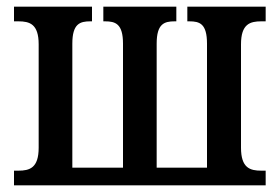

<svg xmlns="http://www.w3.org/2000/svg" viewBox="-20 -556 839 576"><path d="M22 0H777V-44H764C730 -44 703 -52 703 -113V-423C703 -484 730 -492 764 -492H777V-536H542V-492H548C579 -492 601 -485 601 -425V-53H450V-425C450 -485 473 -492 504 -492H509V-536H290V-492H295C326 -492 349 -485 349 -425V-53H197V-425C197 -485 220 -492 251 -492H256V-536H22V-492H35C69 -492 96 -484 96 -423V-113C96 -52 69 -44 35 -44H22Z"/></svg>

Font: Noto Serif Condensed Medium
Style: Regular
Weight: 500
Width: 3
Designer: Monotype Design Team
Foundry: Monotype Imaging Inc.
Version: Version 2.015